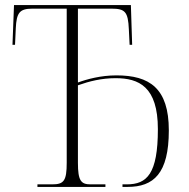

<svg xmlns="http://www.w3.org/2000/svg" viewBox="-20 -734 744 754"><path d="M127 0H394V-10H336C298 -10 286 -24 286 -95V-399C331 -415 379 -427 434 -427C525 -427 600 -394 600 -227C600 -51 557 -10 478 -10H461V0H481C583 0 643 -52 643 -222C643 -388 567 -438 437 -438C376 -438 321 -423 286 -410V-700H418C471 -700 483 -688 486 -619L489 -558H499L494 -714H35L29 -558H39L42 -623C45 -683 56 -700 107 -700H242V-95C242 -24 231 -10 185 -10H127Z"/></svg>

Font: Noto Serif Display ExtraLight
Style: Regular
Weight: 200
Designer: Monotype Design Team
Foundry: Monotype Imaging Inc.
Version: Version 2.009